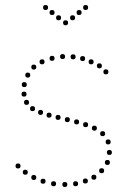

<svg xmlns="http://www.w3.org/2000/svg" viewBox="-20 -741 516 767"><path d="M242 -660Q252 -660 252 -650Q252 -640 242 -640Q232 -640 232 -650Q232 -660 242 -660ZM270 -680Q280 -680 280 -670Q280 -660 270 -660Q260 -660 260 -670Q260 -680 270 -680ZM296 -701Q306 -701 306 -691Q306 -681 296 -681Q286 -681 286 -691Q286 -701 296 -701ZM322 -721Q332 -721 332 -711Q332 -701 322 -701Q312 -701 312 -711Q312 -721 322 -721ZM214 -680Q224 -680 224 -670Q224 -660 214 -660Q204 -660 204 -670Q204 -680 214 -680ZM188 -701Q198 -701 198 -691Q198 -681 188 -681Q178 -681 178 -691Q178 -701 188 -701ZM162 -721Q172 -721 172 -711Q172 -701 162 -701Q152 -701 152 -711Q152 -721 162 -721ZM230 -505Q220 -505 220 -515Q220 -525 230 -525Q240 -525 240 -515Q240 -505 230 -505ZM272 -504Q262 -504 262 -514Q262 -524 272 -524Q282 -524 282 -514Q282 -504 272 -504ZM310 -497Q300 -497 300 -507Q300 -517 310 -517Q320 -517 320 -507Q320 -497 310 -497ZM344 -484Q334 -484 334 -494Q334 -504 344 -504Q354 -504 354 -494Q354 -484 344 -484ZM403 -444Q393 -444 393 -454Q393 -464 403 -464Q413 -464 413 -454Q413 -444 403 -444ZM188 -498Q178 -498 178 -508Q178 -518 188 -518Q198 -518 198 -508Q198 -498 188 -498ZM148 -484Q138 -484 138 -494Q138 -504 148 -504Q158 -504 158 -494Q158 -484 148 -484ZM115 -463Q105 -463 105 -473Q105 -483 115 -483Q125 -483 125 -473Q125 -463 115 -463ZM91 -431Q81 -431 81 -441Q81 -451 91 -451Q101 -451 101 -441Q101 -431 91 -431ZM77 -393Q67 -393 67 -403Q67 -413 77 -413Q87 -413 87 -403Q87 -393 77 -393ZM239 -14Q249 -14 249 -4Q249 6 239 6Q229 6 229 -4Q229 -14 239 -14ZM282 -17Q292 -17 292 -7Q292 3 282 3Q272 3 272 -7Q272 -17 282 -17ZM321 -28Q331 -28 331 -18Q331 -8 321 -8Q311 -8 311 -18Q311 -28 321 -28ZM355 -43Q365 -43 365 -33Q365 -23 355 -23Q345 -23 345 -33Q345 -43 355 -43ZM386 -69Q396 -69 396 -59Q396 -49 386 -49Q376 -49 376 -59Q376 -69 386 -69ZM417 -142Q427 -142 427 -132Q427 -122 417 -122Q407 -122 407 -132Q407 -142 417 -142ZM412 -184Q422 -184 422 -174Q422 -164 412 -164Q402 -164 402 -174Q402 -184 412 -184ZM409 -102Q419 -102 419 -92Q419 -82 409 -82Q399 -82 399 -92Q399 -102 409 -102ZM390 -217Q400 -217 400 -207Q400 -197 390 -197Q380 -197 380 -207Q380 -217 390 -217ZM194 -17Q204 -17 204 -7Q204 3 194 3Q184 3 184 -7Q184 -17 194 -17ZM152 -27Q162 -27 162 -17Q162 -7 152 -7Q142 -7 142 -17Q142 -27 152 -27ZM115 -42Q125 -42 125 -32Q125 -22 115 -22Q105 -22 105 -32Q105 -42 115 -42ZM81 -63Q91 -63 91 -53Q91 -43 81 -43Q71 -43 71 -53Q71 -63 81 -63ZM52 -88Q62 -88 62 -78Q62 -68 52 -68Q42 -68 42 -78Q42 -88 52 -88ZM357 -239Q367 -239 367 -229Q367 -219 357 -219Q347 -219 347 -229Q347 -239 357 -239ZM322 -253Q332 -253 332 -243Q332 -233 322 -233Q312 -233 312 -243Q312 -253 322 -253ZM286 -264Q296 -264 296 -254Q296 -244 286 -244Q276 -244 276 -254Q276 -264 286 -264ZM249 -273Q259 -273 259 -263Q259 -253 249 -253Q239 -253 239 -263Q239 -273 249 -273ZM212 -282Q222 -282 222 -272Q222 -262 212 -262Q202 -262 202 -272Q202 -282 212 -282ZM176 -291Q186 -291 186 -281Q186 -271 176 -271Q166 -271 166 -281Q166 -291 176 -291ZM142 -302Q152 -302 152 -292Q152 -282 142 -282Q132 -282 132 -292Q132 -302 142 -302ZM110 -317Q120 -317 120 -307Q120 -297 110 -297Q100 -297 100 -307Q100 -317 110 -317ZM76 -375Q86 -375 86 -365Q86 -355 76 -355Q66 -355 66 -365Q66 -375 76 -375ZM86 -342Q96 -342 96 -332Q96 -322 86 -322Q76 -322 76 -332Q76 -342 86 -342ZM377 -468Q367 -468 367 -478Q367 -488 377 -488Q387 -488 387 -478Q387 -468 377 -468Z"/></svg>

Font: Raleway Dots 
Style: Regular
Weight: 400
Version: Version 1.000